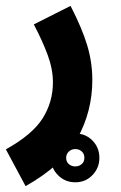

<svg xmlns="http://www.w3.org/2000/svg" viewBox="-61 -403 412 653"><path d="M26 230 -41 105Q49 55 84 -0.5Q119 -56 119 -123Q119 -168 101 -216.5Q83 -265 54 -320L179 -383Q219 -305 236 -247.5Q253 -190 253 -131Q253 -24 202 68Q151 160 26 230ZM195 217Q160 217 136 192.5Q112 168 112 134Q112 99 136 75Q160 51 195 51Q230 51 253.5 75Q277 99 277 134Q277 168 253.5 192.5Q230 217 195 217ZM195 163Q208 163 217 155Q226 147 226 134Q226 120 217 112Q208 104 195 104Q182 104 173 112.5Q164 121 164 134Q164 147 173 155Q182 163 195 163Z"/></svg>

Font: Noto Sans Arabic ExtCond
Style: Bold
Weight: 700
Width: 2
Designer: Monotype Design Team, Nadine Chahine, Nizar Qandah and Khaled Hosny
Foundry: Monotype Imaging Inc.
Version: Version 2.012; ttfautohint (v1.8.4.7-5d5b)